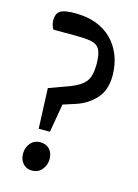

<svg xmlns="http://www.w3.org/2000/svg" viewBox="-106 -723 572 793"><g transform="rotate(15 180.5 -326.0)"><path d="M93 -163 86 -335 176 -368Q218 -384 236.5 -407.5Q255 -431 255 -482Q255 -526 243.5 -545.5Q232 -565 206.5 -569.5Q181 -574 139 -574H46Q41 -581 38 -591.5Q35 -602 35 -611Q35 -627 40.5 -639Q46 -651 63 -657Q80 -663 116 -663Q167 -663 206.5 -648Q246 -633 273.5 -605Q301 -577 316 -538.5Q331 -500 331 -453Q331 -391 297.5 -354.5Q264 -318 215 -302L162 -285L141 -163ZM110 11Q86 11 71.5 -5.5Q57 -22 57 -48Q57 -73 72.5 -92Q88 -111 115 -111Q139 -111 154 -95.5Q169 -80 169 -53Q169 -29 153.5 -9Q138 11 110 11Z"/></g></svg>

Font: Faustina
Style: Regular
Weight: 400
Designer: Alfonso Garcia
Foundry: http://www.omnibus-type.com
Version: Version 1.200